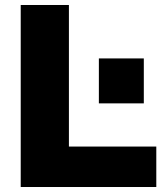

<svg xmlns="http://www.w3.org/2000/svg" viewBox="-20 -749 658 769"><path d="M63 0V-729H256V-162H606V0ZM376 -335V-515H556V-335Z"/></svg>

Font: BDO Grotesk Black
Style: Regular
Weight: 900
Designer: Deni Anggara
Foundry: Lokal Container
Version: Version 2.000